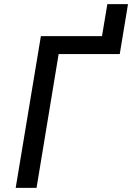

<svg xmlns="http://www.w3.org/2000/svg" viewBox="-20 -910 640 930"><path d="M56 0H157L264 -648H560L600 -890H500L474 -735H178Z"/></svg>

Font: Iosevka Sparkle Medium
Style: Italic
Weight: 500
Italic angle: -9°
Designer: Belleve Invis
Foundry: Belleve Invis
Version: Version 4.5.0; ttfautohint (v1.8.3)